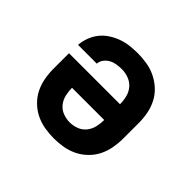

<svg xmlns="http://www.w3.org/2000/svg" viewBox="-130 -690 860 860"><g transform="rotate(45 300.0 -260.0)"><path d="M300 8Q271 8 241.5 3Q212 -2 185.5 -15Q159 -28 137.5 -49Q116 -70 103 -96Q90 -122 84.5 -151.5Q79 -181 79 -210V-310H402Q402 -333 396.5 -355Q391 -377 376.5 -394Q362 -411 340.5 -419Q319 -427 297 -427Q281 -427 265 -424.5Q249 -422 235 -414.5Q221 -407 211 -394Q201 -381 200 -365H81Q83 -390 92 -414Q101 -438 116.5 -457.5Q132 -477 153.5 -491Q175 -505 198.5 -513.5Q222 -522 247 -525Q272 -528 297 -528Q327 -528 356.5 -523Q386 -518 412.5 -505Q439 -492 461 -471.5Q483 -451 496.5 -424.5Q510 -398 515.5 -369Q521 -340 521 -310V-210Q521 -181 515.5 -151.5Q510 -122 497 -96Q484 -70 462.5 -49Q441 -28 414.5 -15Q388 -2 358.5 3Q329 8 300 8ZM300 -93Q322 -93 343 -101Q364 -109 378 -126.5Q392 -144 397 -166Q402 -188 402 -210H198Q198 -188 203 -166Q208 -144 222 -126.5Q236 -109 257 -101Q278 -93 300 -93Z"/></g></svg>

Font: Iosevka Plex Etoile
Style: Bold
Weight: 700
Designer: Belleve Invis
Foundry: Belleve Invis
Version: Version 25.1.1; ttfautohint (v1.8.4)